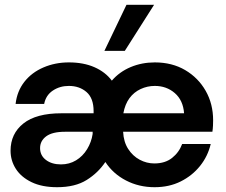

<svg xmlns="http://www.w3.org/2000/svg" viewBox="-20 -768 940 800"><path d="M218 12Q155 12 111.5 -9Q68 -30 46 -64.5Q24 -99 24 -140Q24 -211 77.5 -253.5Q131 -296 236 -296H370V-305Q370 -359 340.5 -384.5Q311 -410 267 -410Q229 -410 200 -390.5Q171 -371 164 -335H45Q51 -388 81.5 -427Q112 -466 161 -487Q210 -508 267 -508Q328 -508 373.5 -488Q419 -468 446 -432Q478 -469 524.5 -488.5Q571 -508 625 -508Q697 -508 751.5 -476Q806 -444 837 -389.5Q868 -335 868 -267Q868 -257 867.5 -245Q867 -233 865 -219H493Q495 -177 514 -147.5Q533 -118 562 -102.5Q591 -87 623 -87Q668 -87 697 -110Q726 -133 739 -168H858Q846 -117 813.5 -76.5Q781 -36 733 -12Q685 12 624 12Q559 12 505 -16Q451 -44 419 -93Q389 -48 341 -18Q293 12 218 12ZM234 -83Q269 -83 297 -100Q325 -117 343 -146.5Q361 -176 366 -210V-219H251Q198 -219 172.5 -200Q147 -181 147 -151Q147 -120 171.5 -101.5Q196 -83 234 -83ZM494 -296H747Q743 -350 708.5 -380Q674 -410 625 -410Q594 -410 566 -397Q538 -384 519.5 -359Q501 -334 494 -296ZM415 -556 507 -748H622L500 -556Z"/></svg>

Font: Host Grotesk SemiBold
Style: Regular
Weight: 600
Designer: Doukan Karapınar
Foundry: Element Type
Version: Version 1.003